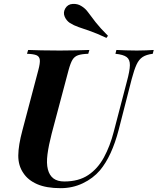

<svg xmlns="http://www.w3.org/2000/svg" viewBox="-20 -969 823 1003"><path d="M643 -544Q658 -599 658.5 -628.5Q659 -658 641.5 -671Q624 -684 583 -688L588 -708Q607 -707 637.5 -706Q668 -705 695 -705Q719 -705 743 -706Q767 -707 783 -708L778 -688Q745 -684 725.5 -671.5Q706 -659 693.5 -632Q681 -605 668 -556L600 -291Q564 -153 502 -79Q466 -37 412.5 -11.5Q359 14 297 14Q222 14 174 -7Q126 -28 102 -65Q75 -104 75.5 -157Q76 -210 97 -288L180 -602Q190 -639 188 -656.5Q186 -674 170.5 -680.5Q155 -687 121 -688L127 -708Q152 -707 197 -706Q242 -705 292 -705Q336 -705 376 -706Q416 -707 447 -708L441 -688Q407 -687 388 -680.5Q369 -674 358.5 -656.5Q348 -639 338 -602L250 -271Q234 -209 228 -162.5Q222 -116 230 -84.5Q238 -53 259 -37Q280 -21 316 -21Q391 -21 441 -54.5Q491 -88 523 -147Q555 -206 574 -280ZM536 -771Q485 -795 450 -807Q415 -819 390.5 -827.5Q366 -836 345 -849Q326 -862 317.5 -883Q309 -904 321 -925Q334 -947 359.5 -948.5Q385 -950 404 -938Q425 -926 440.5 -904.5Q456 -883 479.5 -853Q503 -823 544 -782Z"/></svg>

Font: Playfair Display
Style: Bold Italic
Weight: 700
Italic angle: -14°
Designer: Claus Eggers Sørensen
Foundry: Claus Eggers Sørensen
Version: Version 1.203